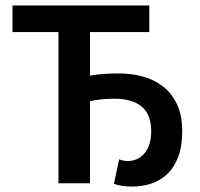

<svg xmlns="http://www.w3.org/2000/svg" viewBox="-20 -674 734 706"><path d="M465 12Q427 12 399 2L418 -88Q433 -82 451 -82Q465 -82 480 -87.5Q495 -93 507.5 -106Q520 -119 528 -140Q536 -161 536 -191Q536 -253 501 -282Q466 -311 401 -311Q373 -311 351.5 -308.5Q330 -306 311 -302V0H195V-556H26V-654H529V-556H311V-396Q335 -400 359 -402Q383 -404 417 -404Q465 -404 507.5 -392Q550 -380 581.5 -354.5Q613 -329 631.5 -289Q650 -249 650 -192Q650 -136 635.5 -97.5Q621 -59 595.5 -34.5Q570 -10 536.5 1Q503 12 465 12Z"/></svg>

Font: Processing Sans Pro Semibold
Style: Regular
Weight: 600
Designer: Paul D. Hunt
Foundry: Adobe Systems Incorporated
Version: Version 2.020;PS 2.000;hotconv 1.0.86;makeotf.lib2.5.63406